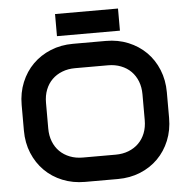

<svg xmlns="http://www.w3.org/2000/svg" viewBox="-58 -929 977 997"><g transform="rotate(-5 430.0 -431.0)"><path d="M808.6 -283.2Q808.6 -219.2 786.6 -165.5Q764.6 -111.8 725.6 -72.8Q686.5 -33.7 633.1 -12Q579.6 9.8 516.6 9.8H344.7Q281.7 9.8 228 -12Q174.3 -33.7 135.3 -72.8Q96.2 -111.8 74 -165.5Q51.8 -219.2 51.8 -283.2V-417Q51.8 -480.5 74 -534.4Q96.2 -588.4 135.3 -627.2Q174.3 -666 228 -688Q281.7 -710 344.7 -710H516.6Q579.6 -710 633.1 -688Q686.5 -666 725.6 -627.2Q764.6 -588.4 786.6 -534.4Q808.6 -480.5 808.6 -417ZM681.6 -417Q681.6 -454.6 669.7 -485.1Q657.7 -515.6 636 -537.4Q614.3 -559.1 583.7 -571Q553.2 -583 516.6 -583H344.7Q307.6 -583 277.1 -571Q246.6 -559.1 224.6 -537.4Q202.6 -515.6 190.7 -485.1Q178.7 -454.6 178.7 -417V-283.2Q178.7 -245.6 190.7 -215.1Q202.6 -184.6 224.6 -162.8Q246.6 -141.1 277.1 -129.2Q307.6 -117.2 344.7 -117.2H515.6Q552.7 -117.2 583.3 -129.2Q613.8 -141.1 635.7 -162.8Q657.7 -184.6 669.7 -215.1Q681.6 -245.6 681.6 -283.2ZM265.6 -756.8V-872.1H593.8V-756.8Z"/></g></svg>

Font: Audiowide
Style: Regular
Weight: 400
Version: Version 1.003